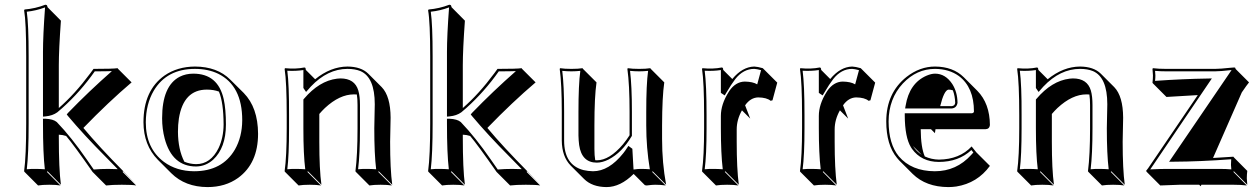

<svg xmlns="http://www.w3.org/2000/svg" viewBox="-20 -718 5277 805"><path d="M89.8 -200.2V-481.9Q89.8 -625 81.1 -674.8L83 -678.2Q128.9 -682.1 169.9 -698.2Q174.3 -697.8 176.8 -695.8Q178.7 -692.4 179.2 -688L235.4 -631.3Q226.6 -509.3 226.6 -443.4V-265.1Q294.4 -324.2 358.9 -411.1Q366.2 -420.9 372.1 -429.2Q453.6 -429.2 473.1 -432.1L475.1 -429.2L531.7 -372.6Q434.1 -289.6 329.6 -181.6Q393.6 -104.5 501 3.9Q531.2 34.7 552.7 56.6L496.1 0L494.1 2.9L550.8 59.6Q535.6 56.6 490.7 56.6Q450.7 56.6 424.8 59.6L368.2 2.9Q289.6 -109.9 257.3 -147.9Q242.7 -152.8 226.6 -153.3V-143.6Q226.6 -8.8 235.4 56.6L179.2 0L176.8 2.9L233.4 59.6Q215.3 56.6 186.5 56.6Q157.7 56.6 139.6 59.6L83 2.9L81.1 0Q89.8 -64.9 89.8 -200.2ZM100.1 -200.2Q100.1 -72.3 92.3 -8.3Q111.8 -10.3 129.9 -9.8Q148.9 -9.8 168 -8.3Q160.2 -73.7 160.2 -200.2V-220.2H170.4Q203.1 -218.8 217.8 -206.5L218.3 -206.1Q279.3 -142.6 343.8 -49.3Q350.1 -40 373 -7.3Q401.9 -9.8 434.1 -9.8Q452.6 -9.8 473.6 -8.8Q456.5 -26.9 423.8 -59.6Q330.6 -153.3 265.1 -231.4L259.8 -238.3L265.6 -245.1Q353 -335.4 449.2 -419.9Q423.8 -418.9 377.4 -418.9Q317.4 -333.5 241.2 -265.1Q229 -254.4 220.2 -247.1Q200.7 -232.9 170.9 -230L160.2 -229V-500Q160.2 -568.4 168.9 -687Q131.3 -672.9 92.3 -668.9Q100.1 -615.2 100.1 -481.9Z M581.5 -205.1Q581.5 -338.9 669.9 -401.4Q723.6 -438.5 797.4 -439Q891.1 -438.5 945.3 -384.3L1002 -328.1Q1061.5 -267.1 1062 -157.2Q1062 -33.2 978.5 27.8Q924.8 66.4 850.1 66.4Q756.3 65.9 698.2 8.3L641.6 -48.3Q582 -109.4 581.5 -205.1ZM847.2 -342.3Q749.5 -342.3 730 -221.2Q726.1 -194.8 726.1 -165.5Q726.6 -91.3 752.9 -40Q775.9 -30.3 802.2 -29.8Q863.3 -29.8 896.5 -97.2Q917 -140.6 917.5 -195.8Q917 -288.6 897.9 -334Q875.5 -342.3 847.2 -342.3ZM790.5 -409.2Q894 -409.2 918 -302.2Q927.2 -260.3 927.2 -195.8Q927.2 -98.1 873.5 -48.3Q842.3 -20.5 802.2 -20Q701.7 -20 670.4 -137.2Q659.7 -177.7 659.7 -222.2Q659.7 -358.4 733.9 -396.5Q759.3 -409.2 790.5 -409.2ZM591.3 -205.1Q591.3 -96.2 667.5 -39.1Q720.2 -0.5 793.5 0Q911.6 0 964.8 -90.8Q995.1 -143.6 995.6 -213.9Q995.6 -358.9 895 -408.7Q852.5 -429.2 797.4 -429.2Q679.2 -429.2 624.5 -337.4Q591.8 -281.7 591.3 -205.1Z M1615.7 -123.5Q1615.7 -8.8 1624.5 56.6L1567.9 0L1565.9 2.9L1622.6 59.6Q1604.5 56.6 1575.7 56.6Q1546.9 56.6 1528.8 59.6L1472.2 2.9L1470.2 0Q1479 -68.4 1479 -180.2V-277.8Q1479 -304.2 1476.1 -321.8Q1470.2 -322.3 1463.9 -322.3Q1403.8 -322.3 1342.3 -265.1Q1329.6 -252.9 1318.8 -240.2V-123.5Q1318.8 -7.3 1327.6 56.6L1271 0L1269 2.9L1325.7 59.6Q1307.1 56.6 1278.8 56.6Q1250 56.6 1231.9 59.6L1175.3 2.9L1173.3 0Q1182.1 -62 1182.1 -180.2V-234.9Q1182.1 -373 1173.3 -429.2L1175.3 -432.1Q1219.2 -427.7 1256.3 -435.1Q1259.3 -434.6 1260.3 -433.6Q1261.7 -430.7 1262.2 -424.8L1301.3 -385.7Q1366.2 -438.5 1437 -439Q1494.1 -438.5 1523.9 -409.2L1580.6 -352.5Q1617.2 -314.5 1617.7 -224.6Q1617.7 -208.5 1616.7 -173.8Q1615.7 -139.2 1615.7 -123.5ZM1264.6 -349.6 1262.2 -352.1 1264.2 -349.1ZM1549.3 -180.2Q1549.3 -196.3 1550.3 -231Q1551.3 -265.6 1551.3 -280.8Q1551.3 -394 1491.2 -419.9Q1468.3 -429.2 1437 -429.2Q1353.5 -429.2 1283.2 -355Q1276.9 -348.1 1272 -342.3L1263.2 -332.5L1252 -349.1V-424.3Q1220.2 -419.4 1184.6 -421.4Q1192.4 -362.3 1191.9 -234.9V-180.2Q1191.9 -65.9 1184.6 -8.3Q1204.1 -10.3 1222.2 -9.8Q1241.2 -9.8 1259.8 -8.3Q1252 -70.3 1252 -180.2V-300.8L1254.4 -303.7Q1318.4 -378.9 1393.1 -388.2Q1400.9 -389.2 1407.2 -389.2Q1467.3 -389.2 1482.4 -338.4Q1489.3 -314.5 1489.3 -277.8V-180.2Q1489.3 -72.3 1481.4 -8.3Q1501 -10.3 1519 -9.8Q1538.1 -9.8 1557.1 -8.3Q1549.3 -71.8 1549.3 -180.2Z M1783.7 -200.2V-481.9Q1783.7 -625 1774.9 -674.8L1776.9 -678.2Q1822.8 -682.1 1863.8 -698.2Q1868.2 -697.8 1870.6 -695.8Q1872.6 -692.4 1873 -688L1929.2 -631.3Q1920.4 -509.3 1920.4 -443.4V-265.1Q1988.3 -324.2 2052.7 -411.1Q2060.1 -420.9 2065.9 -429.2Q2147.5 -429.2 2167 -432.1L2168.9 -429.2L2225.6 -372.6Q2127.9 -289.6 2023.4 -181.6Q2087.4 -104.5 2194.8 3.9Q2225.1 34.7 2246.6 56.6L2189.9 0L2188 2.9L2244.6 59.6Q2229.5 56.6 2184.6 56.6Q2144.5 56.6 2118.7 59.6L2062 2.9Q1983.4 -109.9 1951.2 -147.9Q1936.5 -152.8 1920.4 -153.3V-143.6Q1920.4 -8.8 1929.2 56.6L1873 0L1870.6 2.9L1927.2 59.6Q1909.2 56.6 1880.4 56.6Q1851.6 56.6 1833.5 59.6L1776.9 2.9L1774.9 0Q1783.7 -64.9 1783.7 -200.2ZM1793.9 -200.2Q1793.9 -72.3 1786.1 -8.3Q1805.7 -10.3 1823.7 -9.8Q1842.8 -9.8 1861.8 -8.3Q1854 -73.7 1854 -200.2V-220.2H1864.3Q1897 -218.8 1911.6 -206.5L1912.1 -206.1Q1973.1 -142.6 2037.6 -49.3Q2043.9 -40 2066.9 -7.3Q2095.7 -9.8 2127.9 -9.8Q2146.5 -9.8 2167.5 -8.8Q2150.4 -26.9 2117.7 -59.6Q2024.4 -153.3 1959 -231.4L1953.6 -238.3L1959.5 -245.1Q2046.9 -335.4 2143.1 -419.9Q2117.7 -418.9 2071.3 -418.9Q2011.2 -333.5 1935.1 -265.1Q1922.9 -254.4 1914.1 -247.1Q1894.5 -232.9 1864.7 -230L1854 -229V-500Q1854 -568.4 1862.8 -687Q1825.2 -672.9 1786.1 -668.9Q1793.9 -615.2 1793.9 -481.9Z M2475.6 -46.4Q2479.5 -46.4 2482.4 -45.9Q2535.2 -45.9 2592.3 -113.3Q2607.9 -132.3 2619.6 -150.9V-249Q2619.6 -363.3 2610.4 -429.2L2612.3 -432.1Q2630.4 -429.2 2659.7 -429.2Q2688.5 -429.2 2706.5 -432.1L2708.5 -429.2L2765.1 -372.6Q2756.3 -312 2755.9 -192.4V-135.3Q2755.9 -34.7 2772.9 56.6L2716.3 0L2714.4 2.9L2771 59.6Q2751 56.6 2726.6 56.6Q2713.9 56.6 2691.9 59.6Q2685.5 59.1 2683.6 58.1L2636.7 11.2Q2581.1 66.4 2522.9 66.4Q2462.9 65.9 2429.2 32.7L2372.6 -23.9Q2335.9 -61.5 2335.4 -128.9V-249Q2335.4 -365.2 2326.7 -429.2L2328.6 -432.1Q2346.7 -429.2 2375.5 -429.2Q2404.3 -429.2 2422.4 -432.1L2424.3 -429.2L2481 -372.6Q2472.2 -311.5 2472.2 -192.4V-93.3Q2472.2 -65.9 2475.6 -46.4ZM2621.6 -87.9V-88.9L2617.7 -91.8ZM2608.9 -97.7 2614.7 -106.4 2631.3 -94.2 2636.2 -7.3Q2657.7 -10.3 2669.9 -9.8Q2687.5 -9.8 2704.6 -8.3Q2689.5 -99.1 2689.5 -191.9V-249Q2689.5 -364.3 2697.3 -420.9Q2677.7 -418.9 2659.7 -418.9Q2640.6 -418.9 2621.6 -420.9Q2629.4 -357.4 2629.4 -249V-148.4L2627.9 -146Q2587.9 -78.6 2531.7 -49.3Q2505.4 -36.1 2482.4 -36.1Q2418.9 -36.1 2408.2 -109.9Q2405.8 -128.4 2405.3 -149.9V-249Q2405.3 -363.8 2413.1 -420.9Q2393.6 -418.9 2375.5 -418.9Q2356.4 -418.9 2337.4 -420.9Q2345.2 -358.9 2345.2 -249V-128.9Q2345.2 -25.9 2426.3 -4.9Q2445.3 -0.5 2466.3 0Q2533.2 0 2593.3 -75.7Q2602.1 -86.9 2608.9 -97.7Z M3090.8 -255.4Q3068.8 -216.3 3068.8 -175.3V-123.5Q3068.8 -11.2 3077.6 56.6L3021 0L3019 2.9L3075.7 59.6Q3057.1 56.6 3028.8 56.6Q3000 56.6 2981.9 59.6L2925.3 2.9L2923.3 0Q2932.1 -63 2932.1 -180.2V-234.9Q2932.1 -373 2923.3 -429.2L2925.3 -432.1Q2969.2 -427.7 3006.3 -435.1Q3009.3 -434.6 3010.3 -433.6Q3012.2 -430.2 3012.2 -424.8L3050.3 -386.7Q3092.3 -437.5 3142.1 -439Q3156.2 -438.5 3178.2 -432.1L3182.1 -428.2L3238.8 -371.6L3218.8 -297.4L3210.9 -295.4Q3194.8 -309.1 3158.7 -309.6Q3126.5 -308.6 3104 -276.4L3125.5 -220.7ZM3002.4 -328.6V-424.3Q2970.7 -419.4 2934.6 -421.4Q2942.4 -362.3 2942.4 -234.9V-180.2Q2942.4 -67.4 2934.6 -8.3Q2954.1 -10.3 2972.2 -9.8Q2991.2 -9.8 3010.3 -8.3Q3002.4 -74.2 3002.4 -180.2V-231.9Q3002.4 -280.8 3035.2 -332.5Q3036.6 -335 3037.6 -336.4Q3064 -375 3102.1 -376Q3136.7 -375.5 3154.8 -364.3L3170.9 -423.8Q3152.8 -428.7 3142.1 -429.2Q3096.7 -429.2 3063 -386.7Q3046.4 -365.2 3023.9 -327.1L3018.6 -317.9Z M3501.5 -255.4Q3479.5 -216.3 3479.5 -175.3V-123.5Q3479.5 -11.2 3488.3 56.6L3431.6 0L3429.7 2.9L3486.3 59.6Q3467.8 56.6 3439.5 56.6Q3410.6 56.6 3392.6 59.6L3335.9 2.9L3334 0Q3342.8 -63 3342.8 -180.2V-234.9Q3342.8 -373 3334 -429.2L3335.9 -432.1Q3379.9 -427.7 3417 -435.1Q3419.9 -434.6 3420.9 -433.6Q3422.9 -430.2 3422.9 -424.8L3460.9 -386.7Q3502.9 -437.5 3552.7 -439Q3566.9 -438.5 3588.9 -432.1L3592.8 -428.2L3649.4 -371.6L3629.4 -297.4L3621.6 -295.4Q3605.5 -309.1 3569.3 -309.6Q3537.1 -308.6 3514.6 -276.4L3536.1 -220.7ZM3413.1 -328.6V-424.3Q3381.3 -419.4 3345.2 -421.4Q3353 -362.3 3353 -234.9V-180.2Q3353 -67.4 3345.2 -8.3Q3364.7 -10.3 3382.8 -9.8Q3401.9 -9.8 3420.9 -8.3Q3413.1 -74.2 3413.1 -180.2V-231.9Q3413.1 -280.8 3445.8 -332.5Q3447.3 -335 3448.2 -336.4Q3474.6 -375 3512.7 -376Q3547.4 -375.5 3565.4 -364.3L3581.5 -423.8Q3563.5 -428.7 3552.7 -429.2Q3507.3 -429.2 3473.6 -386.7Q3457 -365.2 3434.6 -327.1L3429.2 -317.9Z M4053.7 -104 4073.7 -79.1 4130.4 -22.5Q4077.6 49.8 3989.3 64Q3972.2 66.4 3956.1 66.4Q3862.3 65.9 3806.6 11.2L3750 -45.4Q3744.6 -51.3 3740.7 -56.2Q3695.8 -110.8 3695.8 -209Q3695.8 -328.1 3780.8 -395.5Q3836.4 -439 3900.4 -439Q3976.1 -438.5 4021 -394L4077.6 -337.4Q4129.9 -284.2 4130.4 -193.4Q4128.4 -177.2 4112.3 -176.3H3902.3Q3900.4 -165 3899.9 -159.7L3883.3 -176.3H3840.3Q3840.8 -99.6 3857.4 -62Q3885.7 -49.3 3916.5 -48.8Q4002.9 -49.8 4053.7 -104ZM3975.1 -339.4Q3965.3 -342.3 3957 -342.3Q3938.5 -340.3 3921.9 -272.9H3970.7Q3983.9 -274.9 3984.9 -287.1Q3983.9 -315.9 3975.1 -339.4ZM3844.7 -68.8 3807.6 -106Q3815.4 -94.2 3824.2 -85.4Q3834 -75.7 3844.7 -68.8ZM4052.7 -88.9Q3999 -39.1 3916.5 -39.1Q3843.3 -39.1 3803.7 -93.8Q3800.8 -97.7 3799.3 -100.6Q3773.9 -142.6 3773.4 -232.9V-243.2H4055.7Q4063 -245.1 4063.5 -250Q4063.5 -352.1 4000 -399.4Q3959.5 -428.7 3900.4 -429.2Q3823.2 -429.2 3765.6 -368.2Q3706.1 -304.2 3705.6 -209Q3706.1 -113.8 3748.5 -62.5Q3801.3 -0.5 3899.4 0Q3990.2 0 4052.2 -68.8Q4057.1 -74.2 4061 -78.6ZM3774.9 -263.2 3776.9 -274.4Q3792.5 -369.6 3865.2 -400.9Q3884.8 -409.2 3900.4 -409.2Q3943.8 -409.2 3972.7 -365.7Q3994.1 -332 3994.6 -287.1Q3991.2 -265.6 3970.7 -263.2Z M4687 -123.5Q4687 -8.8 4695.8 56.6L4639.2 0L4637.2 2.9L4693.8 59.6Q4675.8 56.6 4647 56.6Q4618.2 56.6 4600.1 59.6L4543.5 2.9L4541.5 0Q4550.3 -68.4 4550.3 -180.2V-277.8Q4550.3 -304.2 4547.4 -321.8Q4541.5 -322.3 4535.2 -322.3Q4475.1 -322.3 4413.6 -265.1Q4400.9 -252.9 4390.1 -240.2V-123.5Q4390.1 -7.3 4398.9 56.6L4342.3 0L4340.3 2.9L4397 59.6Q4378.4 56.6 4350.1 56.6Q4321.3 56.6 4303.2 59.6L4246.6 2.9L4244.6 0Q4253.4 -62 4253.4 -180.2V-234.9Q4253.4 -373 4244.6 -429.2L4246.6 -432.1Q4290.5 -427.7 4327.6 -435.1Q4330.6 -434.6 4331.5 -433.6Q4333 -430.7 4333.5 -424.8L4372.6 -385.7Q4437.5 -438.5 4508.3 -439Q4565.4 -438.5 4595.2 -409.2L4651.9 -352.5Q4688.5 -314.5 4689 -224.6Q4689 -208.5 4688 -173.8Q4687 -139.2 4687 -123.5ZM4335.9 -349.6 4333.5 -352.1 4335.4 -349.1ZM4620.6 -180.2Q4620.6 -196.3 4621.6 -231Q4622.6 -265.6 4622.6 -280.8Q4622.6 -394 4562.5 -419.9Q4539.6 -429.2 4508.3 -429.2Q4424.8 -429.2 4354.5 -355Q4348.1 -348.1 4343.3 -342.3L4334.5 -332.5L4323.2 -349.1V-424.3Q4291.5 -419.4 4255.9 -421.4Q4263.7 -362.3 4263.2 -234.9V-180.2Q4263.2 -65.9 4255.9 -8.3Q4275.4 -10.3 4293.5 -9.8Q4312.5 -9.8 4331.1 -8.3Q4323.2 -70.3 4323.2 -180.2V-300.8L4325.7 -303.7Q4389.6 -378.9 4464.4 -388.2Q4472.2 -389.2 4478.5 -389.2Q4538.6 -389.2 4553.7 -338.4Q4560.5 -314.5 4560.5 -277.8V-180.2Q4560.5 -72.3 4552.7 -8.3Q4572.3 -10.3 4590.3 -9.8Q4609.4 -9.8 4628.4 -8.3Q4620.6 -71.8 4620.6 -180.2Z M5002 -319.3Q5002 -319.3 4870.6 -311.5L4814 -368.2L4812 -371.1Q4814 -387.2 4814 -401.9Q4814 -405.3 4812 -429.2L4814 -432.1Q4836.9 -429.2 4870.1 -429.2H5074.2Q5094.7 -429.2 5141.1 -434.1Q5153.3 -435.5 5154.8 -435.1Q5157.2 -434.6 5158.7 -434.1Q5160.2 -431.6 5160.2 -429.2L5216.8 -372.6Q5208.5 -362.8 5186.5 -330.6L5065.9 -55.7Q5150.9 -61 5151.4 -61L5153.3 -58.1L5209.5 -1.5Q5207.5 14.2 5207.5 29.8Q5207.5 33.7 5209.5 56.6L5153.3 0L5151.4 2.9L5207.5 59.6Q5184.1 56.6 5151.9 56.6H5017.1L5014.2 63L5007.8 56.6H4925.8L4844.7 59.6L4788.1 2.9L4785.2 -1.5Q4792 -9.3 4807.1 -32.2ZM4900.9 -40H4881.8L5122.1 -392.6Q5138.2 -416 5143.6 -424.3Q5095.2 -418.9 5074.2 -418.9H4870.1Q4843.8 -418.9 4822.8 -420.9Q4823.7 -407.7 4824.2 -401.9Q4824.2 -391.6 4822.8 -378.9Q4939.9 -387.2 5042 -388.7L5061 -389.2L4815.4 -26.4Q4814 -23.9 4811 -20Q4805.2 -11.7 4802.7 -7.8Q4846.7 -9.8 4869.1 -9.8H5095.2Q5121.6 -9.8 5142.6 -7.8Q5141.6 -21.5 5141.1 -26.9Q5141.1 -37.1 5142.1 -50.3Q5010.7 -40.5 4900.9 -40Z"/></svg>

Font: Linux Biolinum Shadow O
Style: Regular
Weight: 400
Designer: Philipp H. Poll
Foundry: Philipp H. Poll
Version: Version 1.0.4